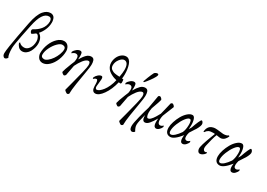

<svg xmlns="http://www.w3.org/2000/svg" viewBox="2 -1614 3822 2753"><g transform="rotate(30 1913.0 -237.5)"><path d="M115.2 -72.3Q114.3 -74.7 116.9 -83.7Q119.6 -92.8 122.1 -92.8Q151.9 -55.7 208 -55.7Q252.9 -55.7 286.6 -101.8Q320.3 -147.9 320.3 -223.6Q320.3 -254.4 303.5 -286.9Q286.6 -319.3 265.6 -319.3Q261.7 -319.3 255.9 -316.4Q213.4 -280.3 197.3 -280.3Q191.4 -283.7 183.1 -296.4Q174.8 -309.1 174.8 -323.2Q174.8 -340.3 193.4 -349.6Q221.2 -363.8 246.3 -383.3Q271.5 -402.8 294.2 -429.4Q316.9 -456.1 330.3 -491Q343.8 -525.9 343.8 -564.5Q343.8 -589.8 332.3 -606Q320.8 -622.1 297.9 -622.1Q186 -622.1 135.7 -371.1Q135.3 -367.7 121.3 -301Q107.4 -234.4 95.9 -177.2Q84.5 -120.1 74 -55.2Q63.5 9.8 63.5 35.2Q63.5 147.5 87.9 183.6Q83 193.8 69.8 204.8Q56.6 215.8 42 215.8Q31.2 215.8 17.6 199.2Q3.9 182.6 3.9 155.3Q3.9 119.6 17.8 29.1Q31.7 -61.5 47.4 -144.5Q63 -227.5 86.9 -352.5Q92.3 -379.4 94.7 -392.6Q109.9 -471.2 132.3 -527.8Q154.8 -584.5 181.6 -616Q208.5 -647.5 236.3 -661.6Q264.2 -675.8 294.9 -675.8Q315.9 -675.8 331.8 -667Q347.7 -658.2 355.7 -646Q363.8 -633.8 368.7 -617.2Q373.5 -600.6 374.8 -588.9Q376 -577.1 376 -565.4Q376 -502.4 350.3 -443.6Q324.7 -384.8 289.1 -346.7Q358.4 -302.2 358.4 -202.1Q358.4 -171.4 348.9 -136.7Q339.4 -102.1 322 -69.6Q304.7 -37.1 274.9 -15.6Q245.1 5.9 209 5.9Q189.5 5.9 172.4 -2.7Q155.3 -11.2 144 -24.7Q132.8 -38.1 125.7 -49.8Q118.7 -61.5 115.2 -72.3Z M669.9 -366.2Q635.3 -367.2 591.3 -323.2Q547.4 -279.3 516.8 -215.6Q486.3 -151.9 487.3 -100.6Q487.3 -56.2 540 -54.7Q565.4 -54.2 598.1 -80.8Q630.9 -107.4 658.2 -146.7Q685.5 -186 703.9 -233.9Q722.2 -281.7 721.7 -320.3Q721.7 -364.7 669.9 -366.2ZM545.9 3.9Q521 3.9 501.5 -7.3Q481.9 -18.6 470.9 -35.9Q460 -53.2 454.6 -71.3Q449.2 -89.4 449.2 -105.5Q449.2 -182.6 479.2 -256.6Q509.3 -330.6 559.3 -377.7Q609.4 -424.8 664.1 -424.8Q684.1 -424.8 700.7 -417.2Q717.3 -409.7 727.8 -397.9Q738.3 -386.2 745.8 -371.3Q753.4 -356.4 756.6 -342.3Q759.8 -328.1 759.8 -315.4Q759.8 -238.3 730 -164.3Q700.2 -90.3 650.1 -43.2Q600.1 3.9 545.9 3.9Z M840.8 -325.2Q837.4 -325.2 834.2 -332Q831.1 -338.9 832 -344.7Q846.7 -376.5 875.7 -398.7Q904.8 -420.9 931.6 -420.9Q946.3 -420.4 954.6 -412.8Q962.9 -405.3 965.3 -384.3Q967.8 -363.3 967.8 -353Q967.8 -342.8 966.3 -310.5Q965.8 -301.3 965.8 -296.9Q1003.4 -360.8 1037.4 -393.8Q1071.3 -426.8 1113.3 -426.8Q1131.8 -426.8 1144.3 -417.7Q1156.7 -408.7 1162.1 -391.8Q1167.5 -375 1169.2 -359.6Q1170.9 -344.2 1170.9 -323.2Q1170.9 -289.1 1153.3 -189Q1135.7 -88.9 1118.4 22Q1101.1 132.8 1101.6 193.4Q1097.2 199.7 1089.1 204.8Q1081.1 210 1075.2 210Q1066.9 210 1044.9 194.1Q1022.9 178.2 1025.4 168Q1027.8 157.7 1059.3 40.8Q1090.8 -76.2 1113.8 -172.6Q1136.7 -269 1136.7 -298.8Q1136.7 -353.5 1108.4 -353.5Q1089.8 -353.5 1069.1 -338.9Q1048.3 -324.2 1028.8 -299.1Q1009.3 -273.9 992.2 -246.1Q975.1 -218.3 960 -186.5Q958 -174.3 954.8 -159.2Q951.7 -144 950.2 -134.8Q949.7 -130.4 940.4 -83.3Q931.2 -36.1 927.7 -15.6Q913.1 3.9 902.3 3.9Q894.5 3.9 876.7 -9.3Q858.9 -22.5 860.4 -31.2Q865.7 -63.5 913.1 -184.6L936.5 -241.2Q947.8 -298.8 938.2 -326.2Q928.7 -353.5 897.5 -353.5Q881.8 -353.5 865.2 -344Q848.6 -334.5 840.8 -325.2Z M1545.9 -621.1Q1509.8 -621.1 1473.6 -574.5Q1437.5 -527.8 1437.5 -472.7Q1437.5 -452.1 1445.1 -436Q1452.6 -419.9 1466.6 -410.2Q1480.5 -400.4 1495.1 -393.8Q1509.8 -387.2 1528.6 -384.3Q1547.4 -381.3 1560.1 -380.1Q1572.8 -378.9 1587.4 -378.4Q1602.1 -377.9 1603.5 -377.9Q1617.2 -450.7 1617.2 -498Q1617.2 -559.6 1598.4 -590.3Q1579.6 -621.1 1545.9 -621.1ZM1544.9 -678.7Q1573.7 -678.7 1595.7 -657.7Q1617.7 -636.7 1629.6 -601.6Q1641.6 -566.4 1647.5 -527.1Q1653.3 -487.8 1653.3 -445.3Q1653.3 -409.7 1648.4 -374Q1652.3 -373.5 1659.9 -373Q1667.5 -372.6 1670.9 -372.1Q1675.8 -352.5 1675.8 -320.3Q1675.8 -316.4 1672.4 -309.3Q1668.9 -302.2 1666 -300.8Q1658.2 -300.8 1634.8 -303.7Q1603 -171.9 1540.5 -83.5Q1478 4.9 1420.9 4.9Q1363.8 4.9 1361.3 -83Q1361.3 -86.9 1361.1 -98.6Q1360.8 -110.4 1360.6 -117.7Q1360.4 -125 1359.6 -136.5Q1358.9 -147.9 1357.2 -155.5Q1355.5 -163.1 1353 -170.7Q1350.6 -178.2 1346.4 -181.9Q1342.3 -185.5 1336.9 -185.5Q1324.2 -185.5 1310.8 -177.5Q1297.4 -169.4 1290 -161.1Q1287.1 -161.1 1284.7 -168.9Q1282.2 -176.8 1283.2 -181.6Q1297.9 -214.4 1325 -237.1Q1352.1 -259.8 1377 -259.8Q1398.4 -259.8 1398.4 -218.8Q1398.4 -204.1 1392.6 -151.1Q1386.7 -98.1 1386.7 -96.7Q1386.7 -52.7 1414.1 -52.7Q1432.1 -52.7 1456.8 -71.5Q1481.4 -90.3 1506.6 -122.8Q1531.7 -155.3 1554.7 -205.6Q1577.6 -255.9 1589.8 -312.5Q1568.8 -317.4 1547.9 -324.2Q1526.9 -331.1 1498.5 -345.9Q1470.2 -360.8 1449.2 -379.6Q1428.2 -398.4 1413.3 -428.2Q1398.4 -458 1398.4 -493.2Q1398.4 -540.5 1417.5 -583Q1436.5 -625.5 1470.7 -652.1Q1504.9 -678.7 1544.9 -678.7Z M2051.8 -691.4Q2075.2 -691.4 2071.3 -668.9Q2066.9 -647 2036.9 -601.8Q2006.8 -556.6 1978.5 -522Q1950.2 -487.3 1945.3 -485.4H1942.4Q1939 -485.4 1936 -488Q1933.1 -490.7 1933.6 -494.1Q1936 -504.9 1960.9 -567.9Q1985.8 -630.9 2004.9 -667Q2009.8 -674.8 2024.9 -683.1Q2040 -691.4 2051.8 -691.4ZM1733.4 -325.2Q1730 -325.2 1726.8 -332Q1723.6 -338.9 1724.6 -344.7Q1739.3 -376.5 1768.3 -398.7Q1797.4 -420.9 1824.2 -420.9Q1838.9 -420.4 1847.2 -412.8Q1855.5 -405.3 1857.9 -384.3Q1860.4 -363.3 1860.4 -353Q1860.4 -342.8 1858.9 -310.5Q1858.4 -301.3 1858.4 -296.9Q1896 -360.8 1929.9 -393.8Q1963.9 -426.8 2005.9 -426.8Q2024.4 -426.8 2036.9 -417.7Q2049.3 -408.7 2054.7 -391.8Q2060.1 -375 2061.8 -359.6Q2063.5 -344.2 2063.5 -323.2Q2063.5 -289.1 2045.9 -189Q2028.3 -88.9 2011 22Q1993.7 132.8 1994.1 193.4Q1989.7 199.7 1981.7 204.8Q1973.6 210 1967.8 210Q1959.5 210 1937.5 194.1Q1915.5 178.2 1918 168Q1920.4 157.7 1951.9 40.8Q1983.4 -76.2 2006.3 -172.6Q2029.3 -269 2029.3 -298.8Q2029.3 -353.5 2001 -353.5Q1982.4 -353.5 1961.7 -338.9Q1940.9 -324.2 1921.4 -299.1Q1901.9 -273.9 1884.8 -246.1Q1867.7 -218.3 1852.5 -186.5Q1850.6 -174.3 1847.4 -159.2Q1844.2 -144 1842.8 -134.8Q1842.3 -130.4 1833 -83.3Q1823.7 -36.1 1820.3 -15.6Q1805.7 3.9 1794.9 3.9Q1787.1 3.9 1769.3 -9.3Q1751.5 -22.5 1752.9 -31.2Q1758.3 -63.5 1805.7 -184.6L1829.1 -241.2Q1840.3 -298.8 1830.8 -326.2Q1821.3 -353.5 1790 -353.5Q1774.4 -353.5 1757.8 -344Q1741.2 -334.5 1733.4 -325.2Z M2508.8 -67.4Q2498.5 -41 2474.9 -18.6Q2451.2 3.9 2428.7 3.9Q2417.5 3.9 2409.2 -0.7Q2400.9 -5.4 2395.5 -12.7Q2390.1 -20 2387 -32Q2383.8 -43.9 2382.6 -54.9Q2381.3 -65.9 2381.3 -81.8Q2381.3 -97.7 2381.8 -108.9Q2382.3 -120.1 2383.8 -136.7Q2344.7 -68.4 2311.3 -29.8Q2277.8 8.8 2244.1 8.8Q2196.3 8.8 2196.3 -85.9Q2195.8 -81.5 2186.3 -47.9Q2176.8 -14.2 2168 27.3Q2159.2 68.8 2159.2 96.7Q2159.2 138.7 2191.4 189.5Q2189.9 199.2 2176 207.5Q2162.1 215.8 2148.4 215.8Q2142.6 215.8 2136.5 213.1Q2130.4 210.4 2123 203.4Q2115.7 196.3 2111.1 180.7Q2106.4 165 2106.4 142.6Q2106.4 99.1 2135.5 -16.1Q2164.6 -131.3 2186.5 -199.2Q2189.5 -212.4 2205.1 -305.2Q2220.7 -397.9 2223.6 -413.1Q2227.1 -417.5 2233.9 -422.1Q2240.7 -426.8 2246.1 -426.8Q2254.9 -426.8 2268.6 -416Q2282.2 -405.3 2288.1 -389.6Q2283.2 -360.8 2230.5 -217.8Q2222.7 -177.2 2222.7 -146.5Q2222.7 -112.3 2231 -88.4Q2239.3 -64.5 2252.9 -64.5Q2264.2 -64.5 2275.6 -70.1Q2287.1 -75.7 2299.3 -89.1Q2311.5 -102.5 2320.8 -113.8Q2330.1 -125 2343.3 -147.2Q2356.4 -169.4 2362.8 -180.7Q2369.1 -191.9 2382.8 -216.8Q2394 -258.8 2408.7 -321.5Q2423.3 -384.3 2430.7 -413.1Q2434.1 -417.5 2440.9 -422.1Q2447.8 -426.8 2453.1 -426.8Q2461.9 -426.8 2475.6 -416Q2489.3 -405.3 2495.1 -389.6L2420.9 -205.1Q2406.7 -145 2415 -104.7Q2423.3 -64.5 2454.1 -64.5Q2478.5 -64.5 2502.9 -88.9Q2505.9 -86.9 2507.8 -78.4Q2509.8 -69.8 2508.8 -67.4Z M2787.1 -426.8Q2816.9 -426.8 2831.3 -379.4Q2845.7 -332 2841.8 -263.7Q2841.3 -258.8 2840.8 -249.5Q2840.3 -240.2 2839.8 -232.9Q2839.4 -225.6 2838.9 -222.7L2863.3 -264.6Q2884.3 -326.2 2906 -375.7Q2927.7 -425.3 2938.5 -425.8Q2949.2 -425.8 2960.2 -409.4Q2971.2 -393.1 2969.7 -372.1Q2968.3 -352.5 2951.4 -316.9Q2934.6 -281.2 2917 -258.8L2868.2 -182.6Q2857.4 -143.6 2857.4 -116.2Q2857.4 -87.4 2868.2 -75.9Q2878.9 -64.5 2893.6 -64.5Q2918 -64.5 2942.4 -88.9Q2945.3 -86.9 2947.3 -78.9Q2949.2 -70.8 2948.2 -67.4Q2940.9 -46.4 2917.5 -21.2Q2894 3.9 2866.2 3.9Q2844.2 3.9 2833.3 -14.6Q2822.3 -33.2 2822.3 -64.5Q2822.3 -94.2 2827.1 -117.2Q2727.5 6.8 2663.1 6.8Q2622.6 6.8 2599.9 -19.5Q2577.1 -45.9 2577.1 -98.6Q2577.1 -142.1 2595.5 -199Q2613.8 -255.9 2642.6 -306.4Q2671.4 -356.9 2710.7 -391.8Q2750 -426.8 2787.1 -426.8ZM2623 -76.2Q2623 -28.3 2652.3 -28.3Q2678.7 -28.3 2713.9 -59.8Q2749 -91.3 2786.1 -145.5Q2809.1 -196.8 2810.5 -275.4Q2811.5 -312.5 2804 -335.9Q2796.4 -359.4 2780.3 -359.4Q2752.4 -359.4 2714.8 -309.8Q2677.2 -260.3 2650.1 -192.4Q2623 -124.5 2623 -76.2Z M3170.9 -353.5Q3122.1 -353.5 3096.7 -340.3Q3071.3 -327.1 3053.7 -298.8Q3048.8 -293.9 3041 -297.9Q3039.6 -305.7 3043.9 -328.1Q3048.8 -352.1 3059.8 -369.9Q3070.8 -387.7 3084 -397.7Q3097.2 -407.7 3113.3 -413.8Q3129.4 -419.9 3142.1 -421.9Q3154.8 -423.8 3168 -423.8Q3195.8 -423.8 3242.4 -417.5Q3289.1 -411.1 3299.8 -411.1Q3357.4 -411.1 3381.8 -433.6Q3385.3 -433.6 3390.4 -430.9Q3395.5 -428.2 3395.5 -424.8Q3395 -421.9 3391.4 -413.3Q3387.7 -404.8 3379.4 -392.1Q3371.1 -379.4 3360.1 -367.9Q3349.1 -356.4 3331.8 -348.1Q3314.5 -339.8 3294.9 -339.8Q3286.6 -339.8 3277.1 -341.1Q3267.6 -342.3 3252.9 -344.7Q3238.3 -347.2 3228.5 -348.6Q3215.3 -317.4 3198 -253.7Q3180.7 -189.9 3171.9 -144.5Q3162.6 -98.6 3174.3 -78.6Q3186 -58.6 3204.1 -58.6Q3219.2 -58.6 3232.4 -67.4Q3236.3 -63.5 3234.4 -52.7Q3232.9 -47.4 3222.2 -34.9Q3211.4 -22.5 3191.4 -9.8Q3171.4 2.9 3152.3 2.9Q3127.4 2.9 3114.3 -23.2Q3101.1 -49.3 3108.4 -85.9Q3112.8 -108.4 3120.8 -136Q3128.9 -163.6 3140.9 -197.3Q3152.8 -231 3160.4 -251.5Q3168 -272 3182.6 -309.1Q3197.3 -346.2 3199.2 -351.6Q3179.7 -353.5 3170.9 -353.5Z M3604.5 -426.8Q3634.3 -426.8 3648.7 -379.4Q3663.1 -332 3659.2 -263.7Q3658.7 -258.8 3658.2 -249.5Q3657.7 -240.2 3657.2 -232.9Q3656.7 -225.6 3656.2 -222.7L3680.7 -264.6Q3701.7 -326.2 3723.4 -375.7Q3745.1 -425.3 3755.9 -425.8Q3766.6 -425.8 3777.6 -409.4Q3788.6 -393.1 3787.1 -372.1Q3785.6 -352.5 3768.8 -316.9Q3752 -281.2 3734.4 -258.8L3685.5 -182.6Q3674.8 -143.6 3674.8 -116.2Q3674.8 -87.4 3685.5 -75.9Q3696.3 -64.5 3710.9 -64.5Q3735.4 -64.5 3759.8 -88.9Q3762.7 -86.9 3764.6 -78.9Q3766.6 -70.8 3765.6 -67.4Q3758.3 -46.4 3734.9 -21.2Q3711.4 3.9 3683.6 3.9Q3661.6 3.9 3650.6 -14.6Q3639.6 -33.2 3639.6 -64.5Q3639.6 -94.2 3644.5 -117.2Q3544.9 6.8 3480.5 6.8Q3439.9 6.8 3417.2 -19.5Q3394.5 -45.9 3394.5 -98.6Q3394.5 -142.1 3412.8 -199Q3431.2 -255.9 3460 -306.4Q3488.8 -356.9 3528.1 -391.8Q3567.4 -426.8 3604.5 -426.8ZM3440.4 -76.2Q3440.4 -28.3 3469.7 -28.3Q3496.1 -28.3 3531.2 -59.8Q3566.4 -91.3 3603.5 -145.5Q3626.5 -196.8 3627.9 -275.4Q3628.9 -312.5 3621.3 -335.9Q3613.8 -359.4 3597.7 -359.4Q3569.8 -359.4 3532.2 -309.8Q3494.6 -260.3 3467.5 -192.4Q3440.4 -124.5 3440.4 -76.2Z"/></g></svg>

Font: Crimson
Style: Italic
Weight: 400
Italic angle: -11°
Version: Version 0.8